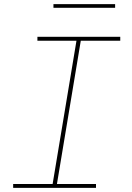

<svg xmlns="http://www.w3.org/2000/svg" viewBox="-20 -914 640 934"><path d="M44 0V-19H236L352 -716H162V-735H565V-716H373L257 -19H447V0ZM240 -876V-894H540V-876Z"/></svg>

Font: Iosevka Curly Slab ThEx
Style: Italic
Weight: 100
Width: 7
Italic angle: -9°
Monospace: yes
Designer: Belleve Invis
Foundry: Belleve Invis
Version: Version 11.1.0; ttfautohint (v1.8.3)